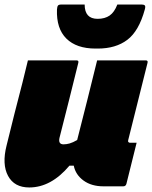

<svg xmlns="http://www.w3.org/2000/svg" viewBox="-29 -816 671 846"><path d="M94 -550H308Q319 -550 316 -539Q296 -457 275 -374Q254 -291 233 -208Q227 -180 251 -180Q264 -180 278 -184Q292 -188 311 -199Q333 -286 355.5 -374.5Q378 -463 399 -550H613Q624 -550 621 -539Q579 -369 536 -199Q534 -193 537 -190Q539 -187 544 -187H573Q562 -142 550.5 -96.5Q539 -51 528 -6Q525 5 514 5H427Q374 5 339 -20.5Q304 -46 296 -86H277Q196 10 100 10Q34 10 6.5 -41Q-21 -92 0 -175Q18 -249 34.5 -314Q51 -379 70 -452Q76 -477 82 -501Q88 -525 94 -550ZM401 -733Q433 -733 454 -747.5Q475 -762 488 -796H596Q605 -796 609 -792Q613 -788 609 -774Q583 -679 532 -640.5Q481 -602 402 -602H392Q308 -602 263.5 -646Q219 -690 222 -774Q223 -787 226.5 -791.5Q230 -796 241 -796H344Q344 -733 401 -733Z"/></svg>

Font: Recursive Mn Lnr St XBk
Style: Italic
Weight: 1000
Italic angle: -15°
Monospace: yes
Version: Version 1.079;hotconv 1.0.112;makeotfexe 2.5.65598; ttfautoh